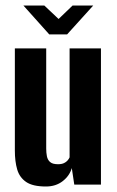

<svg xmlns="http://www.w3.org/2000/svg" viewBox="-20 -671 425 698"><path d="M147 7Q99 7 75 -9.5Q51 -26 42.5 -55Q34 -84 34 -124V-495H148V-131Q148 -116 150.5 -103Q153 -90 162 -82Q171 -74 191 -74Q204 -74 212.5 -78Q221 -82 226 -88Q231 -94 233 -99V-495H347V0H250L241 -60Q233 -32 208 -12.5Q183 7 147 7ZM159 -546 65 -651H141L193 -602L244 -651H319L224 -546Z"/></svg>

Font: Alumni Sans
Style: Bold
Weight: 700
Designer: Robert E. Leuschke
Foundry: Robert E. Leuschke
Version: Version 1.018